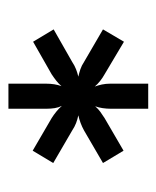

<svg xmlns="http://www.w3.org/2000/svg" viewBox="23 -822 380 467"><g transform="rotate(-90 213.5 -588.0)"><path d="M183 -418V-509Q183 -519 184.5 -529Q186 -539 189 -547Q183 -540 175.5 -534.5Q168 -529 160 -524L81 -478L51 -528L130 -574Q139 -579 148.5 -582.5Q158 -586 167 -588Q157 -590 148 -593.5Q139 -597 130 -603L51 -649L81 -699L160 -653Q168 -648 176 -641.5Q184 -635 190 -628Q186 -636 184.5 -645.5Q183 -655 183 -666V-758H244V-667Q244 -656 242.5 -646.5Q241 -637 238 -629Q244 -636 251 -641.5Q258 -647 267 -653L346 -698L376 -648L297 -603Q288 -597 279 -593.5Q270 -590 261 -588Q270 -586 279 -583Q288 -580 297 -574L376 -528L346 -477L267 -524Q258 -529 250.5 -535Q243 -541 237 -548Q240 -540 242 -530.5Q244 -521 244 -510V-418Z"/></g></svg>

Font: Aleo
Style: Bold
Weight: 700
Designer: Alessio Laiso
Foundry: Alessio Laiso
Version: Version 2.001;gftools[0.9.29]